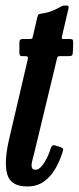

<svg xmlns="http://www.w3.org/2000/svg" viewBox="-20 -661 284 694"><path d="M64 -520H86.5Q95.5 -520 96.8 -522.5Q98 -525 99.5 -532.5L114.5 -597.5Q117 -607.5 119.8 -609Q122.5 -610.5 133 -612.5Q152 -615 168 -621.5Q184 -628 193.5 -633.5Q201.5 -638 205 -639.5Q208.5 -641 217.5 -641Q225.5 -641 227.2 -639Q229 -637 227.5 -630L204.5 -531.5Q203 -524 203.2 -522Q203.5 -520 212 -520H231Q240.5 -520 242.5 -517.5Q244.5 -515 244.5 -503.5L243.5 -474Q243 -462.5 239.5 -460.2Q236 -458 226 -458H197Q190 -458 188.5 -456Q187 -454 185.5 -447L104.5 -111Q100.5 -95.5 96.8 -80.8Q93 -66 94.8 -56.8Q96.5 -47.5 109.5 -47.5Q119 -47.5 129.5 -59.2Q140 -71 148.8 -88.2Q157.5 -105.5 162.5 -122Q165 -130 168.2 -133.8Q171.5 -137.5 180.5 -135L199 -129Q206.5 -126 207.8 -122.8Q209 -119.5 205.5 -109Q195.5 -77.5 179.2 -49.8Q163 -22 138.2 -4.5Q113.5 13 79 13Q19.5 13 6.5 -30Q-6.5 -73 12.5 -156L80 -445Q82 -453 80.2 -455.5Q78.5 -458 69 -458H60.5Q53.5 -458 51.8 -461.5Q50 -465 50 -473V-504Q50 -513.5 52.5 -516.8Q55 -520 64 -520Z"/></svg>

Font: Besley* Condensed Medium
Style: Italic
Weight: 500
Width: 3
Italic angle: -13°
Designer: Owen Earl
Foundry: indestructible type*
Version: Version 3.000; ttfautohint (v1.8.3)